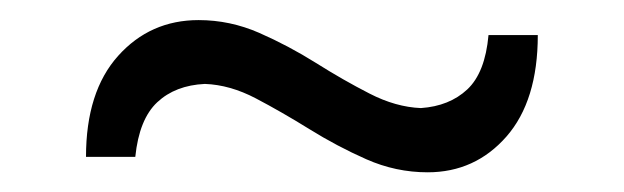

<svg xmlns="http://www.w3.org/2000/svg" viewBox="-20 -408 630 194"><path d="M412.1 -233.9Q379.9 -233.9 350.1 -247.1Q320.3 -260.3 292.5 -277.6Q264.6 -294.9 238.5 -308.6Q212.4 -322.3 187 -323.2Q157.2 -321.8 138.9 -304.7Q120.6 -287.6 116.7 -249.5H66.9Q66.9 -315.4 99.4 -351.6Q131.8 -387.7 180.7 -387.7Q212.4 -387.7 241.9 -374.8Q271.5 -361.8 299.1 -344.5Q326.7 -327.1 353.3 -313.5Q379.9 -299.8 405.3 -298.8Q434.1 -300.8 452.1 -317.6Q470.2 -334.5 473.6 -372.6H523.4Q523.4 -306.2 491.7 -270Q460 -233.9 412.1 -233.9Z"/></svg>

Font: Pinar-DS3-FD Regular
Style: Regular
Weight: 400
Designer: Amin Abedi
Version: Version 3.000